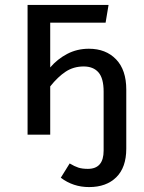

<svg xmlns="http://www.w3.org/2000/svg" viewBox="-20 -547 583 780"><path d="M493 -183V57Q493 133 452.5 173Q412 213 342 213Q277 213 227 175L263 117Q283 129 298.5 134Q314 139 337 139Q401 139 401 65V-175Q401 -229 380 -253Q359 -277 320 -277Q279 -277 247 -256Q215 -235 184 -196V0H92V-527H421L409 -455H184V-273Q213 -307 253 -328Q293 -349 341 -349Q410 -349 451.5 -306Q493 -263 493 -183Z"/></svg>

Font: FiraGO
Style: Regular
Weight: 400
Designer: bBox Type
Foundry: bBox Type GmbH
Version: Version 1.001;April 20, 2020;FontCreator 12.0.0.2555 64-bit